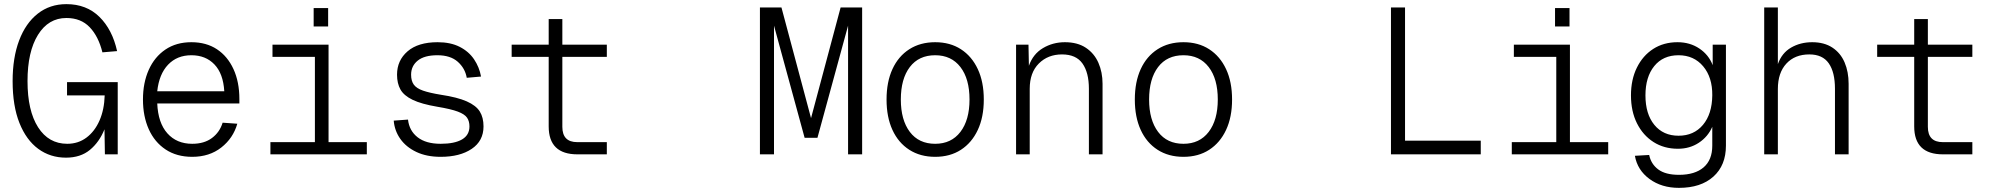

<svg xmlns="http://www.w3.org/2000/svg" viewBox="-20 -746 9640 928"><path d="M299 16Q223 16 165 -26.5Q107 -69 74 -151.5Q41 -234 41 -354Q41 -467 72.5 -550.5Q104 -634 162.5 -680Q221 -726 301 -726Q398 -726 460.5 -664.5Q523 -603 546 -499L475 -493Q456 -570 413.5 -614.5Q371 -659 301 -659Q214 -659 163.5 -577.5Q113 -496 113 -354Q113 -211 164 -131Q215 -51 305 -51Q358 -51 398 -81Q438 -111 461 -163.5Q484 -216 486 -285H304V-349H549V0H487L485 -121Q460 -59 414.5 -21.5Q369 16 299 16Z M909 12Q834 12 780.5 -23.5Q727 -59 699 -121.5Q671 -184 671 -265Q671 -346 699 -408.5Q727 -471 779.5 -506.5Q832 -542 905 -542Q977 -542 1028.5 -508Q1080 -474 1108.5 -412Q1137 -350 1137 -267V-246H740Q744 -152 789 -101.5Q834 -51 909 -51Q967 -51 1004.5 -79Q1042 -107 1056 -153L1127 -148Q1107 -78 1049.5 -33Q992 12 909 12ZM740 -305H1064Q1059 -390 1016.5 -434.5Q974 -479 905 -479Q836 -479 792.5 -433.5Q749 -388 740 -305Z M1287 0V-59H1502V-471H1297V-530H1568V-59H1753V0ZM1496 -618V-707H1566V-618Z M2110 12Q2042 12 1992.5 -11.5Q1943 -35 1915 -74.5Q1887 -114 1883 -163L1952 -168Q1958 -114 1998.5 -82.5Q2039 -51 2110 -51Q2177 -51 2213 -72Q2249 -93 2249 -135Q2249 -160 2237.5 -177Q2226 -194 2193 -206.5Q2160 -219 2094 -230Q2017 -243 1974.5 -263.5Q1932 -284 1915.5 -313.5Q1899 -343 1899 -385Q1899 -454 1950 -498Q2001 -542 2095 -542Q2158 -542 2202 -519.5Q2246 -497 2271.5 -459Q2297 -421 2305 -376L2236 -370Q2228 -416 2192.5 -447.5Q2157 -479 2094 -479Q2031 -479 1999 -453Q1967 -427 1967 -385Q1967 -355 1980 -337Q1993 -319 2024.5 -308Q2056 -297 2111 -288Q2191 -276 2236 -256Q2281 -236 2299 -207Q2317 -178 2317 -135Q2317 -65 2260 -26.5Q2203 12 2110 12Z M2771 0Q2632 0 2632 -135V-471H2453V-530H2632V-654H2698V-530H2913V-471H2698V-133Q2698 -59 2770 -59H2913V0Z M3869 -80 3721 -622V0H3653V-710H3757L3900 -175L4043 -710H4147V0H4079V-622L3931 -80Z M4500 12Q4428 12 4375 -22Q4322 -56 4293.5 -118Q4265 -180 4265 -265Q4265 -350 4293.5 -412Q4322 -474 4375 -508Q4428 -542 4500 -542Q4572 -542 4624.5 -508Q4677 -474 4706 -412Q4735 -350 4735 -265Q4735 -180 4706 -118Q4677 -56 4624.5 -22Q4572 12 4500 12ZM4500 -51Q4578 -51 4622 -108.5Q4666 -166 4666 -265Q4666 -365 4622 -422Q4578 -479 4500 -479Q4421 -479 4377.5 -422Q4334 -365 4334 -265Q4334 -166 4377.5 -108.5Q4421 -51 4500 -51Z M4891 0V-530H4951L4953 -428Q4973 -485 5021 -513.5Q5069 -542 5127 -542Q5188 -542 5228.5 -515Q5269 -488 5289 -442.5Q5309 -397 5309 -341V0H5243V-317Q5243 -395 5212 -439Q5181 -483 5113 -483Q5045 -483 5001 -439Q4957 -395 4957 -317V0Z M5700 12Q5628 12 5575 -22Q5522 -56 5493.5 -118Q5465 -180 5465 -265Q5465 -350 5493.5 -412Q5522 -474 5575 -508Q5628 -542 5700 -542Q5772 -542 5824.5 -508Q5877 -474 5906 -412Q5935 -350 5935 -265Q5935 -180 5906 -118Q5877 -56 5824.5 -22Q5772 12 5700 12ZM5700 -51Q5778 -51 5822 -108.5Q5866 -166 5866 -265Q5866 -365 5822 -422Q5778 -479 5700 -479Q5621 -479 5577.5 -422Q5534 -365 5534 -265Q5534 -166 5577.5 -108.5Q5621 -51 5700 -51Z M6703 0V-710H6771V-66H7137V0Z M7287 0V-59H7502V-471H7297V-530H7568V-59H7753V0ZM7496 -618V-707H7566V-618Z M8095 162Q8011 162 7952.5 119Q7894 76 7882 7L7951 3Q7960 47 7995 73Q8030 99 8095 99Q8172 99 8214 63Q8256 27 8256 -42V-133Q8235 -85 8191 -56Q8147 -27 8090 -27Q8023 -27 7972 -59.5Q7921 -92 7892 -150Q7863 -208 7863 -285Q7863 -361 7891.5 -419Q7920 -477 7970.5 -509.5Q8021 -542 8088 -542Q8148 -542 8193.5 -511.5Q8239 -481 8258 -431V-530H8322V-42Q8322 53 8261.5 107.5Q8201 162 8095 162ZM8093 -90Q8167 -90 8211 -142.5Q8255 -195 8256 -285Q8257 -372 8212 -425.5Q8167 -479 8093 -479Q8018 -479 7975.5 -426.5Q7933 -374 7933 -285Q7933 -195 7976 -142.5Q8019 -90 8093 -90Z M8507 0V-710H8573V-436Q8592 -490 8637 -516Q8682 -542 8739 -542Q8797 -542 8836.5 -516Q8876 -490 8895.5 -444.5Q8915 -399 8915 -341V0H8849V-317Q8849 -397 8819 -440Q8789 -483 8725 -483Q8655 -483 8614 -438.5Q8573 -394 8573 -316V0Z M9371 0Q9232 0 9232 -135V-471H9053V-530H9232V-654H9298V-530H9513V-471H9298V-133Q9298 -59 9370 -59H9513V0Z"/></svg>

Font: Geist Mono Light
Style: Regular
Weight: 300
Monospace: yes
Designer: Basement.studio, Andrés Briganti, Mateo Zaragoza
Foundry: Basement.studio, Vercel, Andrés Briganti, Guido Ferreyra, Mateo Zaragoza
Version: Version 1.500; ttfautohint (v1.8.4.7-5d5b)